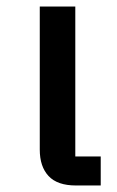

<svg xmlns="http://www.w3.org/2000/svg" viewBox="-20 -569 360 589"><path d="M213 0Q156 0 129 -29Q102 -58 102 -110V-549H211V-89H289V0Z"/></svg>

Font: IBM Plex Thai Medium
Style: Regular
Weight: 500
Designer: Mike Abbink, Paul van der Laan, Pieter van Rosmalen, Ben Mitchell, Mark Frömberg
Foundry: Bold Monday
Version: Version 1.0